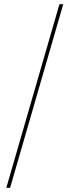

<svg xmlns="http://www.w3.org/2000/svg" viewBox="-20 -817 330 911"><path d="M280 -797 28 74H10L262 -797Z"/></svg>

Font: Bitter Thin Thin
Style: Regular
Weight: 250
Version: Version 2.002